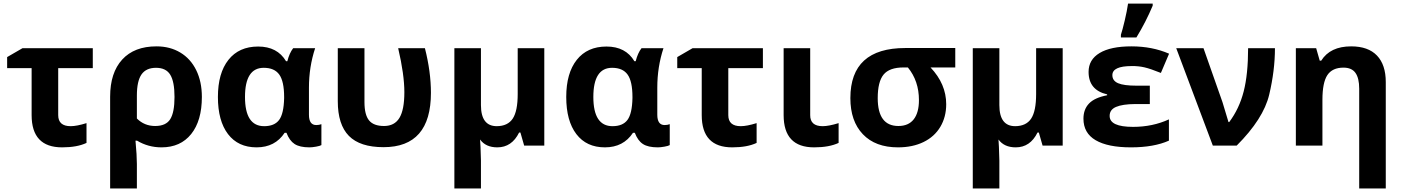

<svg xmlns="http://www.w3.org/2000/svg" viewBox="-20 -816 7861 1076"><path d="M306.2 -170.9Q306.2 -108.9 376 -108.9Q410.2 -108.9 464.8 -126V-15.1Q412.1 9.8 328.1 9.8Q157.2 9.8 157.2 -170.9V-434.1H20V-496.1L106 -545.9H500V-434.1H306.2Z M747.1 -280.8V-151.9Q789.1 -109.9 849.6 -109.9Q910.2 -109.9 934.1 -148.2Q958 -186.5 958 -272.5Q958 -358.4 934.1 -397.2Q910.2 -436 854.5 -436Q798.8 -436 772.9 -398.7Q747.1 -361.3 747.1 -280.8ZM1111.3 -272.9Q1111.3 -139.6 1051.5 -64.9Q991.7 9.8 885.3 9.8Q810.1 9.8 748 -27.8H739.3Q747.1 56.2 747.1 103V240.2H597.2V-273.9Q597.2 -408.2 664.8 -482.2Q732.4 -556.2 856.9 -556.2Q932.6 -556.2 990.2 -521.7Q1047.9 -487.3 1079.6 -422.9Q1111.3 -358.4 1111.3 -272.9Z M1711.4 -325.2V-172.9Q1711.4 -115.2 1752.4 -115.2Q1768.1 -115.2 1781.2 -120.1V-2.9Q1773.4 2 1751.2 5.9Q1729 9.8 1714.4 9.8Q1659.7 9.8 1630.9 -9Q1602.1 -27.8 1585.4 -71.8H1575.2Q1521.5 9.8 1418 9.8Q1314.5 9.8 1257.8 -64.5Q1201.2 -138.7 1201.2 -272.5Q1201.2 -406.2 1260.3 -480.7Q1319.3 -555.2 1426.8 -555.2Q1534.2 -555.2 1583 -473.1H1590.3Q1602.1 -519 1623 -545.9H1746.1Q1711.4 -440.9 1711.4 -325.2ZM1458 -436Q1353 -436 1353 -272.5Q1353 -108.9 1460.4 -108.9Q1518.1 -108.9 1544.2 -143.8Q1570.3 -178.7 1572.3 -266.1V-272Q1572.3 -359.9 1545.2 -397.9Q1518.1 -436 1458 -436Z M2395 -295.9Q2395 8.8 2129.4 8.8Q1997.6 8.8 1935.3 -54.4Q1873 -117.7 1873 -249V-545.9H2022.5V-244.1Q2022.5 -172.9 2048.1 -141.4Q2073.7 -109.9 2132.3 -109.9Q2190.9 -109.9 2218.5 -155.3Q2246.1 -200.7 2246.1 -299.3Q2246.1 -397.9 2211.4 -545.9H2361.3Q2395 -413.6 2395 -295.9Z M2767.1 9.8Q2702.1 9.8 2670.4 -34.2L2672.9 7.3L2675.3 84V240.2H2526.4V-545.9H2675.3V-227.1Q2675.3 -108.9 2764.2 -108.9Q2825.7 -109.4 2853.5 -151.4Q2881.3 -193.4 2881.3 -289.1V-545.9H3030.3V0H2917.5L2896.5 -73.2H2889.2Q2848.1 9.8 2767.1 9.8Z M3663.6 -325.2V-172.9Q3663.6 -115.2 3704.6 -115.2Q3720.2 -115.2 3733.4 -120.1V-2.9Q3725.6 2 3703.4 5.9Q3681.2 9.8 3666.5 9.8Q3611.8 9.8 3583 -9Q3554.2 -27.8 3537.6 -71.8H3527.3Q3473.6 9.8 3370.1 9.8Q3266.6 9.8 3210 -64.5Q3153.3 -138.7 3153.3 -272.5Q3153.3 -406.2 3212.4 -480.7Q3271.5 -555.2 3378.9 -555.2Q3486.3 -555.2 3535.2 -473.1H3542.5Q3554.2 -519 3575.2 -545.9H3698.2Q3663.6 -440.9 3663.6 -325.2ZM3410.2 -436Q3305.2 -436 3305.2 -272.5Q3305.2 -108.9 3412.6 -108.9Q3470.2 -108.9 3496.3 -143.8Q3522.5 -178.7 3524.4 -266.1V-272Q3524.4 -359.9 3497.3 -397.9Q3470.2 -436 3410.2 -436Z M4061.5 -170.9Q4061.5 -108.9 4131.3 -108.9Q4165.5 -108.9 4220.2 -126V-15.1Q4167.5 9.8 4083.5 9.8Q3912.6 9.8 3912.6 -170.9V-434.1H3775.4V-496.1L3861.3 -545.9H4255.4V-434.1H4061.5Z M4520.5 -170.9Q4520 -108.9 4590.3 -108.9Q4624.5 -108.9 4679.7 -126V-15.1Q4626.5 9.8 4542.5 9.8Q4371.6 9.8 4371.6 -170.9V-545.9H4520.5Z M5129.9 -254.9Q5129.9 -362.3 5067.9 -438H5043.5Q4964.4 -438 4931.6 -397.9Q4898.9 -357.9 4898.9 -266.1Q4898.9 -109.9 5014.6 -109.9Q5071.3 -109.9 5100.6 -147.2Q5129.9 -184.6 5129.9 -254.9ZM5282.7 -231.9Q5282.7 -160.6 5249.8 -105.2Q5216.8 -49.8 5155.5 -20Q5094.2 9.8 5012.7 9.8Q4885.7 9.8 4815.7 -63.7Q4745.6 -137.2 4745.6 -266.1Q4745.6 -546.9 5053.7 -546.9H5333.5V-438H5194.8Q5282.7 -345.2 5282.7 -231.9Z M5672.4 9.8Q5607.4 9.8 5575.7 -34.2L5578.1 7.3L5580.6 84V240.2H5431.6V-545.9H5580.6V-227.1Q5580.6 -108.9 5669.4 -108.9Q5731 -109.4 5758.8 -151.4Q5786.6 -193.4 5786.6 -289.1V-545.9H5935.5V0H5822.8L5801.8 -73.2H5794.4Q5753.4 9.8 5672.4 9.8Z M6322.8 -445.8Q6213.9 -445.8 6213.9 -395Q6213.9 -363.3 6246.1 -349.6Q6278.3 -335.9 6348.6 -335.9H6423.8V-232.9H6341.8Q6270.5 -232.4 6234.4 -216.8Q6198.2 -201.2 6198.7 -166Q6198.7 -105 6329.6 -105Q6439.5 -105 6530.8 -147V-27.8Q6446.8 9.8 6317.9 9.8Q6188.5 9.8 6120.1 -30.3Q6051.8 -70.3 6051.8 -150.9Q6051.8 -203.1 6083 -235.8Q6114.3 -268.6 6184.6 -282.2V-287.1Q6080.6 -311 6080.6 -413.1Q6080.6 -481.9 6142.6 -519Q6204.6 -556.2 6320.8 -556.2Q6437 -556.2 6531.7 -515.1L6485.8 -407.2Q6427.7 -430.7 6394 -438.5Q6360.4 -446.3 6322.8 -445.8ZM6439.9 -795.9V-784.2Q6401.9 -693.4 6348.6 -606H6261.7V-621.1Q6270.5 -647.5 6283.2 -701.2Q6295.9 -754.9 6301.8 -795.9Z M6974.6 -545.9H7125Q7125 -420.9 7092.8 -285.4Q7060.5 -149.9 6910.6 0H6776.9L6571.8 -545.9H6724.6L6831.1 -243.2L6864.7 -131.8H6868.7Q6924.8 -206.5 6949.7 -303.2Q6974.6 -399.9 6974.6 -545.9Z M7552.2 -556.2Q7647.5 -556.2 7696.8 -504.6Q7746.1 -453.1 7746.1 -356V240.2H7597.2V-318.8Q7597.2 -377.9 7576.2 -407.5Q7555.2 -437 7509.3 -437Q7446.8 -437 7418.9 -395.3Q7391.1 -353.5 7391.1 -256.8V0H7242.2V-545.9H7356L7376 -476.1H7384.3Q7434.6 -556.2 7552.2 -556.2Z"/></svg>

Font: NotoSans-Bold
Style: Bold
Weight: 700
Designer: Monotype Design team
Foundry: Monotype Imaging Inc.
Version: Version 1.04